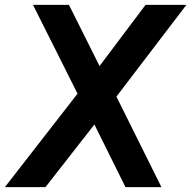

<svg xmlns="http://www.w3.org/2000/svg" viewBox="-47 -765 782 785"><path d="M139 0 339 -256 466 0H613L429 -370L715 -745H548L360 -495L235 -745H88L270 -382L-27 0Z"/></svg>

Font: Plus Jakarta Sans
Style: Bold Italic
Weight: 700
Italic angle: -8°
Designer: Gumpita Rahayu
Foundry: Tokotype
Version: Version 2.071;gftools[0.9.30]